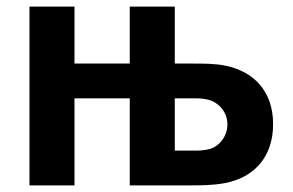

<svg xmlns="http://www.w3.org/2000/svg" viewBox="-20 -560 885 580"><path d="M205 0V-263H372V0H557C582 0 624 0 660 -7C748 -24 805 -86 805 -185C805 -285 746 -345 659 -362C628 -368 597 -368 557 -368H508V-540H372V-368H205V-540H69V0ZM508 -263H572C583 -263 598 -262 612 -258C640 -250 667 -222 667 -184C667 -148 642 -118 614 -110C599 -106 584 -105 572 -105H508Z"/></svg>

Font: Manrope ExtraBold
Style: Regular
Weight: 800
Designer: Mikhail Sharanda
Foundry: Mikhail Sharanda
Version: Version 4.505